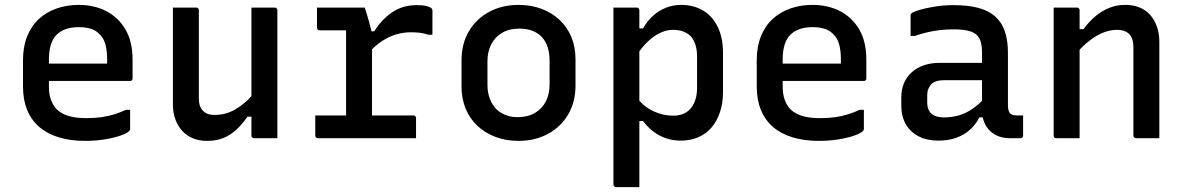

<svg xmlns="http://www.w3.org/2000/svg" viewBox="-20 -565 4840 785"><path d="M302 -545Q365 -545 414.5 -519.5Q464 -494 493 -444.5Q522 -395 522 -321V-244Q522 -241 520.5 -238.5Q519 -236 517 -235Q515 -234 511 -234H261Q245 -234 228 -234Q211 -234 194 -234H160L151 -305H418Q418 -310 418 -314.5Q418 -319 418 -323Q418 -359 410.5 -385Q403 -411 386 -426Q372 -441 351 -447.5Q330 -454 302 -454Q243 -454 211.5 -423Q180 -392 180 -321V-211Q180 -181 188 -158Q196 -135 211 -119Q230 -100 260 -91Q290 -82 331 -82Q368 -82 395.5 -86Q423 -90 447 -97.5Q471 -105 495 -116H512Q512 -97 512 -77Q512 -57 512 -37Q512 -35 511 -33Q510 -31 508 -29Q499 -20 472 -10.5Q445 -1 407.5 5Q370 11 327 11Q268 11 220.5 -3.5Q173 -18 140.5 -46Q108 -74 91 -115.5Q74 -157 74 -211V-319Q74 -374 91 -416.5Q108 -459 139 -487.5Q170 -516 212 -530.5Q254 -545 302 -545Z M782 -534Q786 -534 788 -532.5Q790 -531 791.5 -529Q793 -527 793 -523Q793 -478 793 -431.5Q793 -385 793 -339Q793 -293 793 -248.5Q793 -204 793 -162Q793 -129 810 -112Q827 -95 856 -95Q879 -95 900.5 -100.5Q922 -106 942.5 -118Q963 -130 983.5 -147.5Q1004 -165 1023 -191V-88H992Q971 -58 947 -35.5Q923 -13 894 -1Q865 11 827 11Q795 11 769 0.5Q743 -10 725 -30Q707 -50 697 -77Q687 -104 687 -137Q687 -182 687 -226.5Q687 -271 687 -316.5Q687 -362 687 -406Q687 -438 687 -470Q687 -502 687 -534Q711 -534 735 -534Q759 -534 782 -534ZM1103 -534Q1107 -534 1109 -532.5Q1111 -531 1112.5 -529Q1114 -527 1114 -523Q1114 -452 1114 -381.5Q1114 -311 1114 -240Q1114 -169 1114 -99Q1114 -78 1114 -60Q1114 -42 1114 -26.5Q1114 -11 1114 0Q1098 0 1081.5 0Q1065 0 1049.5 0Q1034 0 1019 0Q1016 0 1013.5 -1.5Q1011 -3 1009.5 -5Q1008 -7 1008 -11Q1008 -98 1008 -185.5Q1008 -273 1008 -360Q1008 -447 1008 -534Q1025 -534 1040.5 -534Q1056 -534 1072 -534Q1088 -534 1103 -534Z M1395 -55V-108Q1395 -125 1395 -141Q1395 -157 1395 -173.5Q1395 -190 1395 -206Q1395 -245 1395 -284Q1395 -323 1395 -362.5Q1395 -402 1395 -441H1379Q1356 -441 1332.5 -441Q1309 -441 1287 -441Q1282 -441 1279 -444Q1276 -447 1276 -452Q1276 -472 1276 -492.5Q1276 -513 1276 -534Q1288 -534 1302.5 -534Q1317 -534 1332.5 -534Q1348 -534 1364.5 -534Q1381 -534 1399 -534Q1417 -534 1435.5 -534Q1454 -534 1471 -534Q1471 -534 1474 -525.5Q1477 -517 1481 -503Q1485 -489 1489.5 -473.5Q1494 -458 1497.5 -443.5Q1501 -429 1501 -418Q1501 -379 1501 -334.5Q1501 -290 1501 -242Q1501 -194 1501 -145.5Q1501 -97 1501 -50ZM1477 -437H1510Q1540 -485 1583 -514.5Q1626 -544 1684 -544Q1710 -544 1724.5 -540Q1739 -536 1744 -531Q1747 -529 1747.5 -526Q1748 -523 1748 -519Q1748 -495 1748 -471Q1748 -447 1748 -423H1731Q1713 -429 1696.5 -431Q1680 -433 1659 -433Q1630 -433 1600.5 -424.5Q1571 -416 1542.5 -397.5Q1514 -379 1485 -347ZM1269 -93H1670Q1674 -93 1676 -91.5Q1678 -90 1679.5 -88Q1681 -86 1681 -82Q1681 -68 1681 -55Q1681 -42 1681 -28Q1681 -14 1681 0H1280Q1275 0 1272 -3Q1269 -6 1269 -11Q1269 -25 1269 -39Q1269 -53 1269 -66Q1269 -79 1269 -93Z M2100 -545Q2152 -545 2195 -528.5Q2238 -512 2269 -482.5Q2300 -453 2316.5 -412.5Q2333 -372 2333 -323V-215Q2333 -148 2303 -97Q2273 -46 2220 -17.5Q2167 11 2100 11Q2048 11 2005 -5.5Q1962 -22 1931 -51.5Q1900 -81 1883.5 -121.5Q1867 -162 1867 -211V-319Q1867 -386 1897 -437Q1927 -488 1980 -516.5Q2033 -545 2100 -545ZM2104 -448Q2062 -448 2033 -431Q2004 -414 1988.5 -384Q1973 -354 1973 -315V-218Q1973 -187 1982.5 -162Q1992 -137 2009 -119Q2024 -104 2046.5 -95Q2069 -86 2096 -86Q2138 -86 2167.5 -103.5Q2197 -121 2212 -151Q2227 -181 2227 -219V-316Q2227 -349 2218.5 -374Q2210 -399 2193 -416Q2177 -432 2154.5 -440Q2132 -448 2104 -448Z M2488 -534Q2504 -534 2519.5 -534Q2535 -534 2551 -534Q2567 -534 2583 -534Q2587 -534 2589 -532.5Q2591 -531 2592.5 -529Q2594 -527 2594 -523Q2594 -433 2594 -342.5Q2594 -252 2594 -161.5Q2594 -71 2594 19.5Q2594 110 2594 200Q2578 200 2562 200Q2546 200 2530.5 200Q2515 200 2499 200Q2496 200 2493.5 198.5Q2491 197 2489.5 194.5Q2488 192 2488 189Q2488 111 2488 33.5Q2488 -44 2488 -122Q2488 -200 2488 -278Q2488 -356 2488 -433Q2488 -460 2488 -485Q2488 -510 2488 -534ZM2765 -545Q2816 -545 2854.5 -522Q2893 -499 2914.5 -455Q2936 -411 2936 -350V-189Q2936 -143 2923.5 -106Q2911 -69 2888.5 -43Q2866 -17 2834 -3.5Q2802 10 2763 10Q2732 10 2703.5 0.5Q2675 -9 2651.5 -27Q2628 -45 2609 -70H2580V-170Q2610 -130 2650 -111Q2690 -92 2732 -92Q2763 -92 2784.5 -105Q2806 -118 2818 -144Q2830 -170 2830 -206V-333Q2830 -362 2823 -383Q2816 -404 2803 -418Q2790 -430 2772.5 -436.5Q2755 -443 2732 -443Q2706 -443 2680 -431Q2654 -419 2629 -395.5Q2604 -372 2581 -336V-449H2609Q2627 -480 2650.5 -501Q2674 -522 2703 -533.5Q2732 -545 2765 -545Z M3302 -545Q3365 -545 3414.5 -519.5Q3464 -494 3493 -444.5Q3522 -395 3522 -321V-244Q3522 -241 3520.5 -238.5Q3519 -236 3517 -235Q3515 -234 3511 -234H3261Q3245 -234 3228 -234Q3211 -234 3194 -234H3160L3151 -305H3418Q3418 -310 3418 -314.5Q3418 -319 3418 -323Q3418 -359 3410.5 -385Q3403 -411 3386 -426Q3372 -441 3351 -447.5Q3330 -454 3302 -454Q3243 -454 3211.5 -423Q3180 -392 3180 -321V-211Q3180 -181 3188 -158Q3196 -135 3211 -119Q3230 -100 3260 -91Q3290 -82 3331 -82Q3368 -82 3395.5 -86Q3423 -90 3447 -97.5Q3471 -105 3495 -116H3512Q3512 -97 3512 -77Q3512 -57 3512 -37Q3512 -35 3511 -33Q3510 -31 3508 -29Q3499 -20 3472 -10.5Q3445 -1 3407.5 5Q3370 11 3327 11Q3268 11 3220.5 -3.5Q3173 -18 3140.5 -46Q3108 -74 3091 -115.5Q3074 -157 3074 -211V-319Q3074 -374 3091 -416.5Q3108 -459 3139 -487.5Q3170 -516 3212 -530.5Q3254 -545 3302 -545Z M4101 -348Q4101 -321 4101 -294.5Q4101 -268 4101 -240.5Q4101 -213 4101 -186Q4101 -159 4101 -134Q4101 -122 4103.5 -114Q4106 -106 4110 -101Q4115 -97 4121.5 -95Q4128 -93 4137 -93Q4139 -93 4141.5 -93Q4144 -93 4147 -93H4163Q4163 -72 4163 -52Q4163 -32 4163 -11Q4163 -6 4160 -3Q4157 0 4152 0Q4147 0 4133.5 0Q4120 0 4110 0Q4084 0 4063.5 -7.5Q4043 -15 4027.5 -30Q4012 -45 4003.5 -66.5Q3995 -88 3995 -116Q3995 -150 3995 -185.5Q3995 -221 3995 -255Q3995 -271 3995 -287Q3995 -303 3995 -319Q3995 -335 3995 -351Q3995 -387 3984.5 -407.5Q3974 -428 3948.5 -436.5Q3923 -445 3879 -445Q3850 -445 3823.5 -442Q3797 -439 3771.5 -433Q3746 -427 3720 -418H3703Q3703 -439 3703 -460Q3703 -481 3703 -501Q3703 -505 3704 -507Q3705 -509 3706 -510Q3712 -516 3738 -524Q3764 -532 3801.5 -538Q3839 -544 3879 -544Q3937 -544 3979 -533Q4021 -522 4048 -498.5Q4075 -475 4088 -438Q4101 -401 4101 -348ZM3771 -145Q3771 -116 3788 -100.5Q3805 -85 3839 -85Q3871 -85 3899.5 -93Q3928 -101 3956 -120Q3984 -139 4014 -172V-85H3984Q3969 -55 3944.5 -33.5Q3920 -12 3888 -1Q3856 10 3817 10Q3770 10 3736 -7.5Q3702 -25 3683.5 -57Q3665 -89 3665 -133V-166Q3665 -199 3676 -225Q3687 -251 3707.5 -269.5Q3728 -288 3757 -298Q3786 -308 3822 -308Q3857 -308 3890 -308Q3923 -308 3954.5 -308Q3986 -308 4017 -308Q4025 -308 4029.5 -296Q4034 -284 4035 -267.5Q4036 -251 4036 -237Q4000 -237 3969 -237Q3938 -237 3906.5 -237Q3875 -237 3839 -237Q3821 -237 3808.5 -233Q3796 -229 3787 -220Q3780 -212 3775.5 -201.5Q3771 -191 3771 -177Z M4720 0Q4695 0 4673 0Q4651 0 4625 0Q4622 0 4619.5 -1.5Q4617 -3 4615.5 -5Q4614 -7 4614 -11Q4614 -71 4614 -131.5Q4614 -192 4614 -252Q4614 -312 4614 -372Q4614 -408 4597 -425.5Q4580 -443 4547 -443Q4528 -443 4506.5 -437Q4485 -431 4463.5 -418.5Q4442 -406 4420.5 -387.5Q4399 -369 4378 -343V-446H4410Q4432 -476 4458 -498Q4484 -520 4514.5 -532.5Q4545 -545 4580 -545Q4613 -545 4639 -534.5Q4665 -524 4683 -503.5Q4701 -483 4710.5 -455Q4720 -427 4720 -394Q4720 -346 4720 -297Q4720 -248 4720 -199.5Q4720 -151 4720 -102Q4720 -76 4720 -50.5Q4720 -25 4720 0ZM4394 0Q4377 0 4362 0Q4347 0 4331 0Q4315 0 4299 0Q4296 0 4294 -0.5Q4292 -1 4290.5 -2.5Q4289 -4 4288.5 -6Q4288 -8 4288 -11Q4288 -64 4288 -117.5Q4288 -171 4288 -223.5Q4288 -276 4288 -329Q4288 -382 4288 -435Q4288 -466 4288 -491.5Q4288 -517 4288 -534Q4306 -534 4322 -534Q4338 -534 4353 -534Q4368 -534 4383 -534Q4387 -534 4389 -532.5Q4391 -531 4392.5 -529Q4394 -527 4394 -523Q4394 -436 4394 -349Q4394 -262 4394 -174.5Q4394 -87 4394 0Z"/></svg>

Font: Recursive Monospace Medium
Style: Regular
Weight: 500
Version: Version 1.047